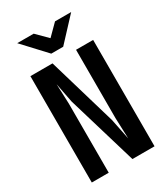

<svg xmlns="http://www.w3.org/2000/svg" viewBox="-212 -982 924 1060"><g transform="rotate(-30 250.0 -452.0)"><path d="M309 -16 177 -459 153 -583 158 -457V-16H50V-694H191L319 -259L346 -126L341 -257V-694H450V-16ZM212 -744 78 -888H183L251 -820L319 -888H422L288 -744Z"/></g></svg>

Font: D2Coding
Style: Bold
Weight: 700
Monospace: yes
Designer: Yong-Rak Park; Jeong-Hwan Yoon; Sang-Min Lee;
Foundry: NHN Corporation
Version: Version 1.3.2; Build 20180524